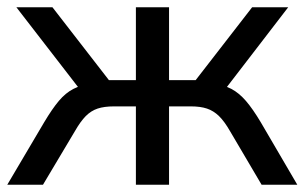

<svg xmlns="http://www.w3.org/2000/svg" viewBox="-21 -507 836 527"><path d="M-1 0 100 -171Q122 -208 140.5 -230Q159 -252 180.5 -263Q202 -274 229 -277L208 -249L24 -487H123L278 -287H352V-487H443V-287H516L671 -487H770L587 -249L565 -277Q593 -274 614 -263Q635 -252 654 -230Q673 -208 695 -171L795 0H697L611 -146Q595 -174 580 -188.5Q565 -203 547 -209Q529 -215 503 -215H443V0H352V-215H292Q265 -215 247 -209Q229 -203 214.5 -188.5Q200 -174 184 -146L97 0Z"/></svg>

Font: Nunito Sans 12pt Medium
Style: Regular
Weight: 500
Designer: Vernon Adams
Foundry: Vernon Adams
Version: Version 3.101;gftools[0.9.27]